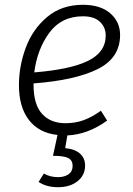

<svg xmlns="http://www.w3.org/2000/svg" viewBox="-20 -554 553 801"><path d="M120 -206V-200Q120 -118 155.5 -79Q191 -40 253 -40Q294 -40 328.5 -52.5Q363 -65 401 -92L427 -51Q347 7 261 11L252 64Q293 68 314 87Q335 106 335 137Q335 177 303.5 202Q272 227 222 227Q174 227 141 205L163 170Q189 185 222 185Q249 185 266 173Q283 161 283 138Q283 115 265 105.5Q247 96 201 96L220 9Q143 1 101 -53Q59 -107 59 -199Q59 -278 87.5 -355Q116 -432 176.5 -483Q237 -534 326 -534Q399 -534 440 -498.5Q481 -463 481 -408Q481 -312 387 -265.5Q293 -219 120 -206ZM123 -252Q273 -264 347 -300Q421 -336 421 -406Q421 -440 397 -463Q373 -486 326 -486Q236 -486 185.5 -417Q135 -348 123 -252Z"/></svg>

Font: Fira Sans Light
Style: Italic
Weight: 300
Italic angle: -8°
Designer: bBox Type GmbH & Carrois Corporate GbR & Edenspiekermann AG
Foundry: bBox Type GmbH & Carrois Corporate GbR & Edenspiekermann AG
Version: Version 4.301